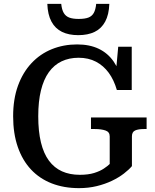

<svg xmlns="http://www.w3.org/2000/svg" viewBox="-20 -957 803 994"><path d="M663 -251V-97Q648 -79 621.5 -58.5Q595 -38 559.5 -21Q524 -4 481 6.5Q438 17 389 17Q311 17 248 -7.5Q185 -32 140.5 -79.5Q96 -127 72 -196.5Q48 -266 48 -355Q48 -444 73 -513Q98 -582 143 -630Q188 -678 248.5 -702.5Q309 -727 379 -727Q444 -727 491 -704.5Q538 -682 568 -639Q598 -596 610 -535L578 -560L592 -715H662V-491H585Q570 -543 543 -580Q516 -617 477 -637.5Q438 -658 387 -658Q338 -658 299 -639.5Q260 -621 233 -583.5Q206 -546 192 -489Q178 -432 178 -355Q178 -277 192 -219.5Q206 -162 233.5 -125Q261 -88 301 -70Q341 -52 393 -52Q437 -52 467.5 -61.5Q498 -71 518 -84.5Q538 -98 548 -108V-251Q548 -274 526 -281.5Q504 -289 471 -289H451V-349H739V-289H725Q696 -289 679.5 -281.5Q663 -274 663 -251ZM385 -775Q435 -775 470 -792Q505 -809 524.5 -845Q544 -881 546 -937H478Q475 -907 465.5 -890Q456 -873 437.5 -866Q419 -859 387 -859Q357 -859 338.5 -866Q320 -873 310 -890Q300 -907 297 -937H225Q227 -881 246.5 -845Q266 -809 301 -792Q336 -775 385 -775Z"/></svg>

Font: Roboto Serif SemiCondensed Medium
Style: Regular
Weight: 500
Width: 4
Designer: Greg Gazdowicz
Foundry: Commercial Type
Version: Version 1.007